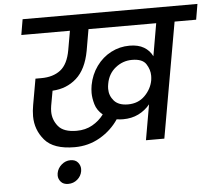

<svg xmlns="http://www.w3.org/2000/svg" viewBox="-61 -808 1217 1082"><g transform="rotate(-5 547.5 -266.5)"><path d="M1095 -740 1080 -652H958L843 0H739L774 -200Q747 -167 708.5 -148Q670 -129 621 -129Q603 -129 585 -132Q544 -71 479 -33.5Q414 4 336 4Q217 4 167 -54.5Q117 -113 117 -190Q117 -220 123 -253L149 -400H182Q249 -400 291 -432.5Q333 -465 347 -544L366 -652H91L106 -740ZM355 -87Q405 -87 444 -109Q483 -131 509 -166Q477 -193 467 -228Q457 -263 457 -292Q457 -313 461 -336Q472 -395 505.5 -441.5Q539 -488 588 -513.5Q637 -539 693 -539Q742 -539 774 -520Q806 -501 822 -468L854 -652H471L450 -531Q431 -428 375 -378Q319 -328 239 -324L224 -241Q221 -223 221 -207Q221 -161 251 -124Q281 -87 355 -87ZM656 -210Q714 -210 751.5 -247.5Q789 -285 798 -334Q800 -348 800 -360Q800 -394 779.5 -426Q759 -458 700 -458Q648 -458 606.5 -425Q565 -392 555 -336Q552 -321 552 -307Q552 -268 577.5 -239Q603 -210 656 -210ZM360 142Q355 170 333 188.5Q311 207 282 207Q254 207 240 190.5Q226 174 226 155Q226 149 227 142Q232 114 254.5 94.5Q277 75 305 75Q333 75 347 92Q361 109 361 129Q361 135 360 142Z"/></g></svg>

Font: Fz Poppins Med
Style: Italic
Weight: 500
Italic angle: -10°
Designer: Ninad Kale (Devanagari), Jonny Pinhorn (Latin)
Foundry: Indian Type Foundry
Version: Vit hóa bi Vntype.Com & FontZin.Com